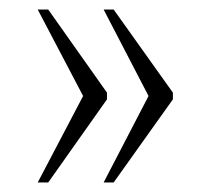

<svg xmlns="http://www.w3.org/2000/svg" viewBox="-20 -471 442 402"><path d="M197 -89H218L342 -263V-277L218 -451H197L291 -270ZM59 -89H81L204 -263V-277L81 -451H59L154 -270Z"/></svg>

Font: Noto Serif Hebrew Condensed ExtraLight
Style: Regular
Weight: 200
Width: 3
Designer: Monotype Design Team
Foundry: Monotype Imaging Inc.
Version: Version 2.004